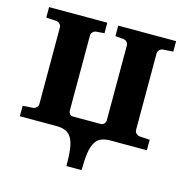

<svg xmlns="http://www.w3.org/2000/svg" viewBox="-97 -581 807 829"><g transform="rotate(15 306.0 -166.0)"><path d="M428.2 0Q402.8 0 386 7.1Q369.1 14.2 358.9 32Q348.6 49.8 344.2 79.8Q339.8 109.9 339.8 155.8H272Q272 109.9 267.8 79.8Q263.7 49.8 253.4 32Q243.2 14.2 226.3 7.1Q209.5 0 184.1 0H22V-46.9L67.9 -49.8Q77.1 -50.8 83.5 -57.4Q89.8 -64 89.8 -73.2V-415Q89.8 -423.8 83.5 -430.4Q77.1 -437 67.9 -438L22 -440.9V-487.8H282.2V-440.9L246.1 -438Q236.8 -437 230.5 -430.4Q224.1 -423.8 224.1 -415V-81.1Q224.1 -71.8 229 -64.9Q233.9 -58.1 246.1 -58.1H367.2Q377 -58.1 383.1 -64.9Q389.2 -71.8 389.2 -81.1V-415Q389.2 -423.8 382.6 -430.4Q376 -437 367.2 -438L331.1 -440.9V-487.8H589.8V-440.9L543.9 -438Q535.2 -437 528.6 -430.4Q522 -423.8 522 -415V-73.2Q522 -64 528.6 -57.4Q535.2 -50.8 543.9 -49.8L589.8 -46.9V0Z"/></g></svg>

Font: Charis SIL Cyr
Style: Bold
Weight: 700
Foundry: SIL International
Version: Version 5.000